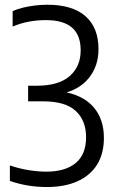

<svg xmlns="http://www.w3.org/2000/svg" viewBox="-20 -769 485 799"><path d="M175.3 9.3Q134.2 9.3 95.6 2.9Q57.1 -3.5 21.1 -16.2V-80.6Q58.3 -67.7 97.9 -61.2Q137.6 -54.7 173.2 -54.7Q251.3 -54.7 294.8 -90.4Q338.2 -126.2 338.2 -198Q338.2 -267.1 295.3 -307.2Q252.4 -347.3 159.3 -347.3H97V-412.2H132Q223.8 -412.2 269.8 -452.2Q315.7 -492.3 315.7 -559.2Q315.7 -622.9 279.8 -654.1Q243.9 -685.3 170.7 -685.3Q133.2 -685.3 98.9 -678.7Q64.7 -672.1 32.6 -658.4V-722.8Q50.9 -731 74.9 -737Q98.9 -742.9 125.3 -746.1Q151.8 -749.3 177.1 -749.3Q281.6 -749.3 335.8 -701.5Q389.9 -653.7 389.9 -564.4Q389.9 -494.1 349.7 -444.3Q309.5 -394.5 234.7 -378.7L235.4 -388.5Q322.9 -375.2 367.6 -325.1Q412.4 -274.9 412.4 -195.1Q412.4 -129.3 383.9 -83.8Q355.4 -38.3 302.2 -14.5Q249 9.3 175.3 9.3Z"/></svg>

Font: Encode Sans SC Condensed Thin
Style: Regular
Weight: 100
Width: 3
Designer: Multiple Designers
Foundry: Impallari Type
Version: Version 3.002